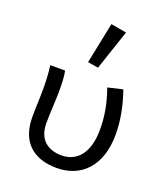

<svg xmlns="http://www.w3.org/2000/svg" viewBox="-166 -1050 1033 1181"><g transform="rotate(20 350.0 -459.5)"><path d="M303 -664 372 -653 460 -915 358 -933ZM96 -231C96 -68 189 14 343 14C504 14 615 -98 615 -303C615 -397 596 -489 564 -581L467 -558C502 -460 514 -379 514 -299C514 -141 442 -69 345 -69C261 -69 190 -111 190 -225C190 -289 197 -376 197 -434C197 -484 196 -528 188 -567H91C99 -508 100 -456 100 -410C100 -351 96 -290 96 -231Z"/></g></svg>

Font: Kawkab Mono Light
Style: Bold
Weight: 400
Monospace: yes
Designer: Abdullah Arif
Foundry: Abdullah Arif
Version: Version 1.000;PS 000.500;hotconv 1.0.88;makeotf.lib2.5.64775